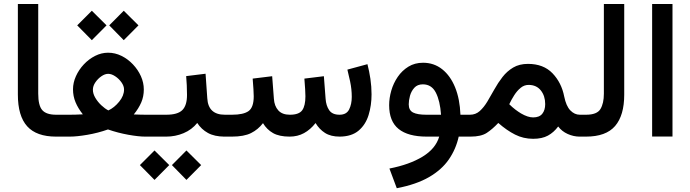

<svg xmlns="http://www.w3.org/2000/svg" viewBox="-20 -698 3527 981"><path d="M71.3 -677.7H175.3V-219.7Q175.3 -158.7 196 -135.3Q216.8 -111.8 266.6 -111.8H278.8V0H266.6Q166.5 0 118.9 -52.7Q71.3 -105.5 71.3 -214.8Z M612.3 -643.1 687.5 -568.4 612.3 -492.7 538.1 -568.4ZM449.2 -643.1 524.4 -568.4 449.2 -492.7 374.5 -568.4ZM714.8 -240.7Q714.8 -205.1 701.7 -174.6Q688.5 -144 663.6 -113.3Q684.1 -112.3 700.2 -112.1Q716.3 -111.8 729 -111.8H776.4V0H721.7Q688 0 635.3 -9.5Q582.5 -19 531.7 -36.6Q481 -18.6 426.8 -9.3Q372.6 0 336.4 0H259.3V-111.8H329.6Q346.2 -111.8 362.8 -112.1Q379.4 -112.3 403.3 -113.8Q378.9 -144.5 366 -175.5Q353 -206.5 353 -241.7Q353 -275.4 367.9 -308.6Q382.8 -341.8 408.2 -368.9Q433.6 -396 465.8 -412.4Q498 -428.7 532.2 -428.7Q567.9 -428.7 600.6 -412.6Q633.3 -396.5 659.2 -369.1Q685.1 -341.8 700 -308.6Q714.8 -275.4 714.8 -240.7ZM532.7 -320.8Q516.1 -320.8 498 -308.3Q480 -295.9 467.3 -277.3Q454.6 -258.8 454.6 -239.7Q454.6 -219.2 467 -198.2Q479.5 -177.2 497.6 -160.2Q515.6 -143.1 533.7 -133.8Q564 -147.9 588.9 -178.5Q613.8 -209 613.8 -240.7Q613.8 -258.8 600.6 -277.3Q587.4 -295.9 568.6 -308.3Q549.8 -320.8 532.7 -320.8Z M755.9 -111.8H829.6Q887.7 -111.8 911.6 -135.5Q935.5 -159.2 935.5 -212.9Q935.5 -238.8 934.3 -262.5Q933.1 -286.1 931.2 -309.1L1030.3 -321.3L1039.1 -195.8Q1043.9 -111.8 1128.9 -111.8H1139.2V0H1127.9Q1076.2 0 1042.5 -18.6Q1008.8 -37.1 987.8 -69.8Q960 -35.2 918 -17.6Q876 0 829.6 0H755.9ZM932.6 70.8 1007.8 145.5 932.6 221.2 858.4 145.5ZM769.5 70.8 844.7 145.5 769.5 221.2 694.8 145.5Z M1460 0Q1406.7 0 1375 -18.1Q1343.3 -36.1 1323.7 -68.8Q1298.8 -36.1 1262.7 -18.1Q1226.6 0 1164.6 0H1119.6V-111.8H1165.5Q1224.1 -111.8 1250.2 -130.6Q1276.4 -149.4 1276.4 -206.1Q1276.4 -218.3 1274.9 -242.7Q1273.4 -267.1 1271 -296.4L1370.6 -308.6L1379.4 -193.4Q1381.8 -156.2 1401.9 -134Q1421.9 -111.8 1460.9 -111.8Q1507.8 -111.8 1524.2 -134.8Q1540.5 -157.7 1540.5 -206.1Q1540.5 -217.8 1539.1 -242.4Q1537.6 -267.1 1535.2 -296.4L1634.8 -308.6L1643.6 -193.4Q1646 -158.2 1661.9 -135Q1677.7 -111.8 1714.8 -111.8Q1750.5 -111.8 1763.9 -138.9Q1777.3 -166 1777.3 -203.1Q1777.3 -242.2 1768.8 -282.2Q1760.3 -322.3 1754.9 -342.3L1857.4 -370.1Q1866.7 -334.5 1872.6 -294.7Q1878.4 -254.9 1878.4 -215.8Q1878.4 -159.7 1863.3 -110.4Q1848.1 -61 1812.5 -30.8Q1776.9 -0.5 1715.8 0Q1669.9 0 1640.6 -18.8Q1611.3 -37.6 1592.3 -69.3Q1565.9 -35.6 1533.2 -17.8Q1500.5 0 1460 0Z M2141.6 -377.4Q2197.3 -377.4 2239.3 -344.2Q2281.2 -311 2305.4 -251.5Q2329.6 -191.9 2332.5 -111.8H2381.8V0H2323.7Q2309.6 64 2273.2 116.7Q2236.8 169.4 2171.9 207Q2106.9 244.6 2007.3 263.7L1969.7 163.1Q2072.3 143.1 2139.2 102.3Q2206.1 61.5 2224.1 0H2160.6Q2064.9 0 2016.6 -39.1Q1968.3 -78.1 1968.3 -160.6Q1968.3 -196.8 1979.2 -234.9Q1990.2 -272.9 2012.2 -305.2Q2034.2 -337.4 2066.7 -357.4Q2099.1 -377.4 2141.6 -377.4ZM2157.7 -111.8H2233.4Q2228.5 -182.6 2206.8 -224.9Q2185.1 -267.1 2140.6 -267.1Q2112.8 -267.1 2096.9 -249.5Q2081.1 -231.9 2074.7 -208.3Q2068.4 -184.6 2068.4 -165Q2068.4 -134.3 2090.8 -123Q2113.3 -111.8 2157.7 -111.8Z M2383.8 0H2362.3V-111.8H2381.3Q2410.2 -111.8 2431.2 -130.6Q2452.1 -149.4 2470 -179Q2487.8 -208.5 2506.1 -241.7Q2524.4 -274.9 2547.4 -304.4Q2570.3 -334 2601.8 -352.8Q2633.3 -371.6 2677.7 -371.6Q2756.8 -371.6 2803 -323.5Q2849.1 -275.4 2862.8 -204.6Q2872.6 -156.2 2894 -134Q2915.5 -111.8 2942.4 -111.8H2955.1V0H2941.9Q2910.6 0 2880.6 -13.4Q2850.6 -26.9 2832 -51.8Q2809.6 -21.5 2779.5 -5.1Q2749.5 11.2 2704.1 11.2Q2654.3 11.2 2611.8 -10.3Q2569.3 -31.7 2525.9 -69.8Q2496.1 -38.1 2467 -19Q2438 0 2383.8 0ZM2680.7 -264.2Q2658.2 -264.2 2639.9 -249Q2621.6 -233.9 2607.2 -211.2Q2592.8 -188.5 2582 -165.5Q2597.7 -149.9 2612.8 -138.4Q2627.9 -127 2641.6 -118.7Q2676.8 -98.1 2704.1 -98.1Q2735.8 -98.1 2750.7 -116.7Q2765.6 -135.3 2765.6 -166Q2765.6 -208 2743.2 -236.1Q2720.7 -264.2 2680.7 -264.2Z M2935.5 -111.8H2974.6Q3030.3 -111.8 3047.9 -140.9Q3065.4 -169.9 3065.4 -219.2V-677.7H3169.4V-214.4Q3169.4 -108.4 3122.8 -54.2Q3076.2 0 2974.1 0H2935.5Z M3416 -677.7V-0.5H3312V-677.7Z"/></svg>

Font: Vazirmatn UI Medium
Style: Regular
Weight: 500
Designer: Saber Rastikerdar
Foundry: Saber Rastikerdar
Version: Version 33.003